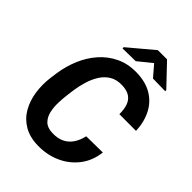

<svg xmlns="http://www.w3.org/2000/svg" viewBox="-259 -1026 1155 1155"><g transform="rotate(45 318.5 -448.5)"><path d="M448.2 -235.4 587.9 -237.3Q578.6 -158.7 534.9 -102.8Q491.2 -46.9 425.3 -17.8Q359.4 11.2 282.2 9.8Q210.9 8.3 162.1 -20.8Q113.3 -49.8 85.4 -98.6Q57.6 -147.5 48.8 -207.5Q40 -267.6 47.9 -330.6L54.7 -379.9Q64.5 -446.3 90.6 -508.3Q116.7 -570.3 159.2 -618.7Q201.7 -667 259.8 -694.8Q317.9 -722.7 391.6 -721.2Q468.8 -719.7 522.2 -688.2Q575.7 -656.7 604.7 -600.8Q633.8 -544.9 637.2 -470.2L495.1 -470.7Q495.6 -510.3 485.6 -540.3Q475.6 -570.3 451.2 -587.2Q426.8 -604 383.8 -605.5Q336.9 -606.9 304.2 -587.2Q271.5 -567.4 250.2 -533.4Q229 -499.5 217 -459.5Q205.1 -419.4 199.2 -380.9L192.4 -330.1Q188.5 -298.3 187 -260Q185.5 -221.7 193.4 -187Q201.2 -152.3 223.6 -129.6Q246.1 -106.9 290.5 -105.5Q334.5 -104 366.5 -119.1Q398.4 -134.3 418.7 -164.1Q439 -193.8 448.2 -235.4ZM464.8 -906.7 592.3 -772.5V-763.2L486.8 -765.1L425.8 -835.9L339.4 -765.6L229 -763.7L228.5 -773.9L386.7 -906.7Z"/></g></svg>

Font: Roboto
Style: Bold Italic
Weight: 700
Italic angle: -12°
Designer: Christian Robertson
Foundry: Google
Version: Version 3.0